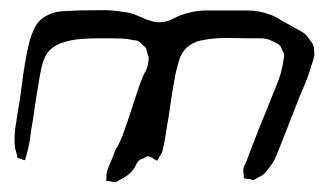

<svg xmlns="http://www.w3.org/2000/svg" viewBox="-20 -678 652 386"><path d="M582 -483 546 -391Q541 -379 535.5 -365Q530 -351 521 -341Q516 -333 509 -327Q507 -325 503.5 -323.5Q500 -322 497 -320L490 -316Q486 -316 482 -318Q480 -318 475.5 -318.5Q471 -319 470 -320Q470 -320 470 -323Q470 -330 469 -334Q469 -340 471.5 -345Q474 -350 476 -355L488 -387Q497 -410 506 -432.5Q515 -455 524 -477Q529 -490 534.5 -503Q540 -516 544 -529Q546 -537 547.5 -543.5Q549 -550 550 -558Q552 -565 551 -568Q551 -570 549.5 -573Q548 -576 547 -578Q546 -580 545 -583Q544 -586 542 -587Q541 -589 537.5 -590.5Q534 -592 532 -593Q530 -594 527 -595.5Q524 -597 522 -598Q513 -601 502.5 -601Q492 -601 482 -601Q466 -601 449 -601.5Q432 -602 415 -601Q400 -600 383.5 -596.5Q367 -593 355 -582Q345 -572 340.5 -558Q336 -544 333 -530Q329 -509 325.5 -487Q322 -465 319 -443Q316 -427 313.5 -410Q311 -393 307 -376Q306 -371 303.5 -367.5Q301 -364 299 -360Q297 -356 296 -355Q295 -355 293.5 -356Q292 -357 290 -358Q288 -360 283.5 -362Q279 -364 277 -364Q276 -364 273.5 -362.5Q271 -361 269 -360Q267 -359 264 -358Q261 -357 259 -355Q255 -351 253 -346Q251 -341 248 -337Q238 -324 220 -316L213 -312Q207 -312 199 -314Q198 -314 196.5 -314Q195 -314 193 -315Q193 -315 193 -315.5Q193 -316 194 -317V-328Q195 -334 197 -339Q199 -344 201 -349Q208 -364 212 -377Q220 -388 228 -410Q236 -432 244 -457Q252 -482 259.5 -504Q267 -526 274 -537Q276 -542 277.5 -549Q279 -556 279 -561Q279 -563 278 -566Q277 -569 276 -572Q275 -574 274.5 -578Q274 -582 269 -586Q266 -588 263 -591.5Q260 -595 256 -596Q254 -597 251 -597Q248 -597 245 -598Q235 -600 225.5 -600.5Q216 -601 205 -601H176Q161 -601 141.5 -599.5Q122 -598 103.5 -591.5Q85 -585 74 -570Q67 -558 63.5 -542.5Q60 -527 58 -513Q54 -491 50 -463Q46 -435 42 -412Q41 -402 39 -391Q37 -380 34 -369L31 -359Q31 -356 30 -356Q26 -356 23 -359Q17 -359 15 -361Q14 -363 14 -367Q13 -370 12 -374Q11 -378 10 -382Q8 -402 11 -422Q14 -442 17 -461Q20 -476 23 -500.5Q26 -525 30 -549.5Q34 -574 38 -589Q42 -608 51 -624.5Q60 -641 79 -649Q92 -655 107.5 -655.5Q123 -656 137 -657Q159 -657 182.5 -657.5Q206 -658 228 -654Q240 -653 251.5 -648.5Q263 -644 274 -639Q278 -638 282 -636.5Q286 -635 290 -634Q310 -631 327 -640Q344 -649 362 -653Q379 -657 396 -657Q413 -657 429 -657Q452 -657 476 -657Q500 -657 522 -649Q533 -645 542.5 -639Q552 -633 562 -628Q570 -623 580 -618Q590 -613 597 -606L604 -596Q605 -595 606.5 -593Q608 -591 609 -589Q611 -585 611.5 -578.5Q612 -572 612 -568Q611 -560 608 -552Q605 -544 603 -536Q599 -523 593.5 -510Q588 -497 582 -483Z"/></svg>

Font: Rubik Vinyl
Style: Regular
Weight: 400
Designer: Hubert and Fischer, NaN
Foundry: Hubert and Fischer, NaN
Version: Version 2.200